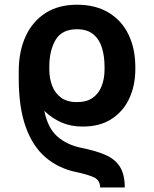

<svg xmlns="http://www.w3.org/2000/svg" viewBox="-20 -573 661 825"><path d="M335.4 -29.3Q286.1 -28.8 245.1 -46.4Q204.1 -64 170.4 -96.7Q185.1 -23.4 225.6 12.7Q266.1 48.8 328.1 62Q390.6 74.2 432.4 92.3Q474.1 110.4 495.1 143.3Q516.1 176.3 516.1 232.4H410.2Q410.2 201.7 384 189.2Q357.9 176.8 303.7 165.5Q229.5 149.4 174.8 102.3Q120.1 55.2 90.3 -28.3Q60.5 -111.8 60.5 -236.8V-269Q61 -353.5 90.3 -417.2Q119.6 -481 175.3 -516.8Q231 -552.7 310.5 -552.7Q390.6 -552.7 446.5 -519Q502.4 -485.4 531.7 -425.5Q561 -365.7 561.5 -287.1V-273.9Q561 -204.1 534.9 -148.7Q508.8 -93.3 458.3 -61Q407.7 -28.8 335.4 -29.3ZM310.5 -134.3Q353.5 -134.3 379.6 -153.6Q405.8 -172.9 417.5 -204.8Q429.2 -236.8 429.2 -273.9V-287.1Q429.2 -331.1 418.2 -367.4Q407.2 -403.8 381.1 -425.5Q355 -447.3 310.5 -447.3Q245.6 -447.3 218.8 -401.4Q191.9 -355.5 191.9 -287.1V-273.9Q191.9 -236.8 203.9 -205.1Q215.8 -173.3 241.9 -153.8Q268.1 -134.3 310.5 -134.3Z"/></svg>

Font: Inter Tight SemiBold
Style: Regular
Weight: 600
Designer: Rasmus Andersson
Foundry: rsms
Version: Version 3.004; ttfautohint (v1.8.4.7-5d5b)